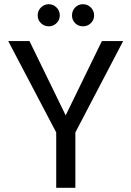

<svg xmlns="http://www.w3.org/2000/svg" viewBox="-20 -892 624 912"><path d="M247 -263 19 -697H120L292 -344L464 -697H565L338 -263V0H247ZM212 -767Q190 -767 174.5 -782Q159 -797 159 -819Q159 -841 174.5 -856.5Q190 -872 212 -872Q233 -872 248.5 -856.5Q264 -841 264 -819Q264 -797 248.5 -782Q233 -767 212 -767ZM411.5 -782Q396 -767 374 -767Q352 -767 337 -782Q322 -797 322 -819Q322 -841 337 -856.5Q352 -872 374 -872Q396 -872 411.5 -856.5Q427 -841 427 -819Q427 -797 411.5 -782Z"/></svg>

Font: SVN-Poppins
Style: Regular
Weight: 400
Designer: Ninad Kale (Devanagari), Jonny Pinhorn (Latin)
Foundry: Indian Type Foundry
Version: Version 3.002 2017